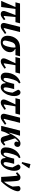

<svg xmlns="http://www.w3.org/2000/svg" viewBox="2214 -3068 866 5335"><g transform="rotate(90 2647.5 -401.0)"><path d="M176 -397H45L77 -524H628L596 -397H453L424 -82L437 -69L515 -117L540 -77L472 -26Q444 -5 420.5 3.5Q397 12 371 12Q330 12 307.5 -9.5Q285 -31 285 -67Q285 -82 289 -99Q293 -116 305 -148L399 -397H230L175 0H5Z M923 -104 809 -24Q779 -3 756.5 4.5Q734 12 707 12Q662 12 640 -12Q618 -36 618 -69Q618 -83 621 -98Q624 -113 627 -125L727 -524H871L760 -82L773 -69L898 -144Z M1342 -397 1340 -386Q1382 -369 1406.5 -332.5Q1431 -296 1431 -248Q1431 -194 1407 -146.5Q1383 -99 1344.5 -64Q1306 -29 1257 -8.5Q1208 12 1158 12Q1067 12 1020.5 -40.5Q974 -93 974 -182Q974 -218 981 -254Q988 -290 1001.5 -323.5Q1015 -357 1033.5 -386.5Q1052 -416 1076 -440Q1117 -481 1174.5 -502.5Q1232 -524 1310 -524H1545L1513 -397ZM1165 -44Q1204 -44 1230 -78Q1256 -112 1273 -178Q1289 -242 1295.5 -280.5Q1302 -319 1302 -345Q1302 -360 1301 -372.5Q1300 -385 1298 -397H1279Q1228 -397 1191.5 -362Q1155 -327 1135 -244Q1122 -193 1114.5 -159.5Q1107 -126 1107 -107Q1107 -81 1120.5 -62.5Q1134 -44 1165 -44Z M1598 -524H2025L1993 -397H1793L1740 -82L1753 -69L1864 -133L1889 -93L1789 -24Q1759 -4 1735.5 4Q1712 12 1689 12Q1647 12 1624 -9.5Q1601 -31 1601 -67Q1601 -85 1607 -107.5Q1613 -130 1633 -172L1739 -397H1566Z M2456 -361 2424 -233Q2415 -195 2411.5 -165.5Q2408 -136 2408 -122Q2408 -92 2419.5 -79.5Q2431 -67 2448 -67Q2459 -67 2470.5 -73Q2482 -79 2493.5 -94Q2505 -109 2515.5 -133.5Q2526 -158 2535 -195Q2543 -229 2547.5 -259.5Q2552 -290 2554 -317L2473 -471Q2479 -501 2499.5 -518.5Q2520 -536 2549 -536Q2571 -536 2590 -524Q2609 -512 2622 -490Q2635 -468 2642.5 -438Q2650 -408 2650 -372Q2650 -323 2641 -276.5Q2632 -230 2616 -188.5Q2600 -147 2577.5 -111.5Q2555 -76 2529 -50Q2493 -14 2463.5 -1Q2434 12 2404 12Q2296 12 2293 -120L2281 -124Q2264 -84 2246.5 -58Q2229 -32 2210 -16.5Q2191 -1 2170 5.5Q2149 12 2125 12Q2066 12 2032.5 -24Q1999 -60 1999 -125Q1999 -198 2018.5 -264.5Q2038 -331 2074.5 -386Q2111 -441 2163.5 -480Q2216 -519 2281 -536L2299 -498Q2275 -482 2257 -464Q2239 -446 2223.5 -417Q2208 -388 2193.5 -343.5Q2179 -299 2162 -232Q2155 -205 2150.5 -175Q2146 -145 2146 -122Q2146 -92 2155 -79.5Q2164 -67 2181 -67Q2195 -67 2208.5 -77Q2222 -87 2235.5 -111.5Q2249 -136 2263 -177.5Q2277 -219 2292 -281L2312 -361Z M2741 -524H3168L3136 -397H2936L2883 -82L2896 -69L3007 -133L3032 -93L2932 -24Q2902 -4 2878.5 4Q2855 12 2832 12Q2790 12 2767 -9.5Q2744 -31 2744 -67Q2744 -85 2750 -107.5Q2756 -130 2776 -172L2882 -397H2709Z M3446 -104 3332 -24Q3302 -3 3279.5 4.5Q3257 12 3230 12Q3185 12 3163 -12Q3141 -36 3141 -69Q3141 -83 3144 -98Q3147 -113 3150 -125L3250 -524H3394L3283 -82L3296 -69L3421 -144Z M3609 -524H3753L3666 -230L3678 -226Q3726 -323 3766 -380.5Q3806 -438 3841 -473Q3876 -508 3905.5 -522Q3935 -536 3968 -536Q4015 -536 4039 -514.5Q4063 -493 4063 -458Q4063 -421 4041 -393Q4019 -365 3980 -365Q3952 -365 3933 -381Q3914 -397 3914 -426Q3914 -456 3932 -474L3924 -480H3922Q3917 -480 3906 -472Q3895 -464 3874 -443Q3861 -430 3848.5 -416Q3836 -402 3823 -387L3900 -140Q3905 -125 3910 -110Q3915 -95 3921 -78L3936 -72L3997 -116L4026 -80L3967 -27Q3943 -6 3920.5 3Q3898 12 3874 12Q3833 12 3809 -7Q3785 -26 3772 -71L3723 -241Q3690 -185 3665 -129.5Q3640 -74 3628 -24L3622 0H3478Z M4533 -361 4501 -233Q4492 -195 4488.5 -165.5Q4485 -136 4485 -122Q4485 -92 4496.5 -79.5Q4508 -67 4525 -67Q4536 -67 4547.5 -73Q4559 -79 4570.5 -94Q4582 -109 4592.5 -133.5Q4603 -158 4612 -195Q4620 -229 4624.5 -259.5Q4629 -290 4631 -317L4550 -471Q4556 -501 4576.5 -518.5Q4597 -536 4626 -536Q4648 -536 4667 -524Q4686 -512 4699 -490Q4712 -468 4719.5 -438Q4727 -408 4727 -372Q4727 -323 4718 -276.5Q4709 -230 4693 -188.5Q4677 -147 4654.5 -111.5Q4632 -76 4606 -50Q4570 -14 4540.5 -1Q4511 12 4481 12Q4373 12 4370 -120L4358 -124Q4341 -84 4323.5 -58Q4306 -32 4287 -16.5Q4268 -1 4247 5.5Q4226 12 4202 12Q4143 12 4109.5 -24Q4076 -60 4076 -125Q4076 -198 4095.5 -264.5Q4115 -331 4151.5 -386Q4188 -441 4240.5 -480Q4293 -519 4358 -536L4376 -498Q4352 -482 4334 -464Q4316 -446 4300.5 -417Q4285 -388 4270.5 -343.5Q4256 -299 4239 -232Q4232 -205 4227.5 -175Q4223 -145 4223 -122Q4223 -92 4232 -79.5Q4241 -67 4258 -67Q4272 -67 4285.5 -77Q4299 -87 4312.5 -111.5Q4326 -136 4340 -177.5Q4354 -219 4369 -281L4389 -361ZM4539 -814 4661 -782 4521 -569 4483 -580Z M4896 0Q4894 -60 4890 -122Q4886 -184 4881.5 -242.5Q4877 -301 4872 -353.5Q4867 -406 4862 -447L4850 -453L4796 -408L4764 -443L4812 -489Q4838 -514 4861 -525Q4884 -536 4911 -536Q4953 -536 4977.5 -512.5Q5002 -489 5008 -438Q5012 -406 5015.5 -365.5Q5019 -325 5021.5 -278.5Q5024 -232 5026 -182Q5028 -132 5029 -83H5034Q5053 -105 5072.5 -135Q5092 -165 5110 -197.5Q5128 -230 5142.5 -261Q5157 -292 5165 -318L5151 -495Q5176 -536 5222 -536Q5252 -536 5273.5 -517.5Q5295 -499 5295 -463Q5295 -428 5275.5 -374.5Q5256 -321 5221 -258.5Q5186 -196 5135.5 -128.5Q5085 -61 5024 0Z"/></g></svg>

Font: IBM Plex Serif
Style: Bold Italic
Weight: 700
Italic angle: -14°
Designer: Mike Abbink, Paul van der Laan, Pieter van Rosmalen
Foundry: Bold Monday
Version: Version 3.001